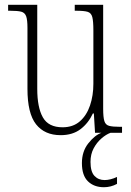

<svg xmlns="http://www.w3.org/2000/svg" viewBox="-20 -556 550 804"><path d="M234 10Q167 10 131 -35.5Q95 -81 95 -184V-439Q95 -473 89.5 -488Q84 -503 69 -507Q54 -511 23 -511H14V-536H136V-184Q136 -106 159.5 -64.5Q183 -23 242 -23Q286 -23 314.5 -48Q343 -73 357 -114.5Q371 -156 371 -205V-429Q371 -467 366.5 -484.5Q362 -502 347 -506.5Q332 -511 300 -511H293V-536H412V-101Q412 -65 417 -49Q422 -33 437 -29Q452 -25 481 -25H491V0H378L373 -81H369Q350 -40 317 -15Q284 10 234 10ZM415 228Q374 228 348.5 203.5Q323 179 323 127Q323 78 350 44Q377 10 405 0H443Q424 7 404.5 24Q385 41 372 65.5Q359 90 359 122Q359 163 375.5 180.5Q392 198 418 198Q442 198 470 185V214Q444 228 415 228Z"/></svg>

Font: Noto Serif Bengali Condensed ExtraLight
Style: Regular
Weight: 200
Width: 3
Designer: Juan Bruce, Universal Thirst, Indian Type Foundry and the Monotype Design Team.
Foundry: Monotype Imaging Inc.
Version: Version 2.003; ttfautohint (v1.8.4.7-5d5b)